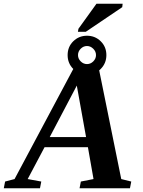

<svg xmlns="http://www.w3.org/2000/svg" viewBox="-72 -1001 759 1021"><path d="M147.5 -35.6 140.6 0H-51.8L-44.9 -35.6L5.4 -48.8L331.5 -660.2H448.7L572.8 -48.8L626 -35.6L619.1 0H351.1L357.9 -35.6L425.3 -48.8L395.5 -218.3H165L75.2 -48.8ZM336.4 -545.9 192.4 -272H385.7ZM390.6 -604Q348.1 -604 317.9 -634Q287.6 -664.1 287.6 -708Q287.6 -752 317.6 -781.5Q347.7 -811 390.6 -811Q433.6 -811 463.6 -781.5Q493.7 -752 493.7 -708Q493.7 -664.6 463.6 -634.3Q433.6 -604 390.6 -604ZM390.6 -756.3Q371.6 -756.3 357.2 -741.9Q342.8 -727.5 342.8 -708Q342.8 -689 357.2 -674.6Q371.6 -660.2 390.6 -660.2Q409.7 -660.2 424.1 -674.6Q438.5 -689 438.5 -708Q438.5 -727.5 423.8 -741.9Q409.2 -756.3 390.6 -756.3ZM342.3 -832 345.2 -848.1 440.9 -981H580.1L578.1 -962.9L384.3 -832Z"/></svg>

Font: Tinos
Style: Bold Italic
Weight: 700
Italic angle: -16.333°
Designer: Steve Matteson
Foundry: Monotype Imaging Inc.
Version: Version 1.23